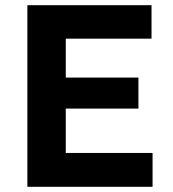

<svg xmlns="http://www.w3.org/2000/svg" viewBox="-20 -720 668 740"><path d="M85.5 0V-700H564V-571H233.5V-421H513.5V-301.5H233.5V-130.5H568V0Z"/></svg>

Font: Geologica Roman SemiBold
Style: Regular
Weight: 600
Designer: Sindre Bremnes, Frode Helland
Foundry: Monokrom Skriftforlag AS
Version: Version 1.010;gftools[0.9.28]